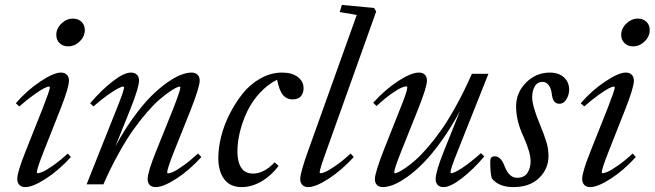

<svg xmlns="http://www.w3.org/2000/svg" viewBox="-20 -745 2646 776"><path d="M255.4 -557.6Q234.4 -557.6 220.9 -570.6Q207.5 -583.5 207.5 -603.5Q207.5 -629.9 228.3 -649.9Q249 -669.9 274.9 -669.9Q295.9 -669.9 309.3 -657Q322.8 -644 322.8 -624Q322.8 -597.7 302.2 -577.6Q281.7 -557.6 255.4 -557.6ZM82 11.2Q66.9 11.2 58.3 2.4Q49.8 -6.3 49.8 -22Q49.8 -49.8 84 -134.8L153.3 -309.1Q181.6 -381.8 181.6 -391.6Q181.6 -395 176.8 -395Q171.4 -395 157 -387.7Q142.6 -380.4 115.7 -361.1Q88.9 -341.8 58.1 -314.9L43.9 -327.6Q88.4 -379.4 142.8 -415.5Q197.3 -451.7 225.6 -451.7Q241.2 -451.7 250 -443.1Q258.8 -434.6 258.8 -419.4Q258.8 -392.1 225.1 -306.2L156.2 -131.8Q128.9 -62.5 128.9 -48.8Q128.9 -44.9 132.3 -44.9Q139.2 -44.9 152.8 -50.8Q166.5 -56.6 194.3 -75.9Q222.2 -95.2 253.9 -124.5L266.6 -110.4Q218.3 -57.1 165.5 -22.9Q112.8 11.2 82 11.2Z M330.1 0 453.1 -309.1Q481.4 -379.4 481.4 -391.6Q481.4 -395 477.1 -395Q471.7 -395 457.3 -387.7Q442.9 -380.4 415.8 -361.3Q388.7 -342.3 357.9 -314.9L344.2 -327.6Q389.2 -380.4 435.1 -416Q481 -451.7 508.8 -451.7Q524.4 -451.7 533.2 -443.1Q542 -434.6 542 -419.4Q542 -392.6 507.8 -306.2L446.3 -153.3Q481.4 -218.3 519.8 -271Q558.1 -323.7 591.1 -356.4Q624 -389.2 655.8 -411.4Q687.5 -433.6 711.4 -442.6Q735.4 -451.7 753.9 -451.7Q769.5 -451.7 778.3 -443.1Q787.1 -434.6 787.1 -419.4Q787.1 -392.6 748 -293.9L683.1 -131.8Q655.8 -63 655.8 -48.8Q655.8 -44.4 660.2 -44.4Q666.5 -44.4 679.9 -50.3Q693.4 -56.2 720.9 -75.7Q748.5 -95.2 780.3 -124.5L793.9 -110.4Q745.6 -57.1 692.9 -22.9Q640.1 11.2 608.9 11.2Q593.8 11.2 585.2 2.7Q576.7 -5.9 576.7 -21Q576.7 -49.3 611.3 -134.8L678.2 -300.8Q709 -379.9 709 -391.6Q709 -395 705.1 -395Q702.1 -395 692.4 -390.6Q682.6 -386.2 664.6 -373.8Q646.5 -361.3 625 -343Q603.5 -324.7 575.7 -293Q547.9 -261.2 519.8 -221.9Q491.7 -182.6 459.5 -124.8Q427.2 -66.9 397.9 0Z M956.5 11.2Q910.2 11.2 886.2 -20.8Q862.3 -52.7 862.3 -107.4Q862.3 -146 873.5 -191.9Q884.8 -237.8 907.7 -283.4Q930.7 -329.1 960.9 -366.9Q991.2 -404.8 1033 -428.2Q1074.7 -451.7 1120.1 -451.7Q1160.6 -451.7 1183.8 -433.6Q1207 -415.5 1207 -388.2Q1207 -368.7 1196 -356Q1185.1 -343.3 1163.1 -343.3Q1137.7 -343.3 1122.8 -362.1Q1107.9 -380.9 1100.1 -422.9Q1062 -403.8 1030.5 -369.9Q999 -335.9 979.7 -295.7Q960.4 -255.4 950 -213.4Q939.5 -171.4 939.5 -132.8Q939.5 -91.3 954.8 -67.4Q970.2 -43.5 1002.4 -43.5Q1047.4 -43.5 1089.8 -88.9L1106 -74.7Q1076.2 -34.7 1036.6 -11.7Q997.1 11.2 956.5 11.2Z M1225.6 11.2Q1210.4 11.2 1201.9 2.4Q1193.4 -6.3 1193.4 -22Q1193.4 -46.4 1225.1 -134.8L1421.9 -684.6L1353 -696.3L1361.8 -725.1L1491.7 -712.9L1500.5 -698.7L1297.9 -131.8Q1272 -60.5 1272 -48.8Q1272 -44.9 1276.4 -44.9Q1282.7 -44.9 1296.1 -50.8Q1309.6 -56.6 1337.4 -75.9Q1365.2 -95.2 1397 -124.5L1409.7 -110.4Q1361.3 -57.1 1308.6 -22.9Q1255.9 11.2 1225.6 11.2Z M1527.3 11.2Q1512.2 11.2 1503.7 2.7Q1495.1 -5.9 1495.1 -21Q1495.1 -46.9 1534.2 -146.5L1598.6 -308.6Q1626 -376 1626 -391.1Q1626 -396 1622.1 -396Q1615.2 -396 1601.6 -390.1Q1587.9 -384.3 1560.5 -365Q1533.2 -345.7 1502 -316.4L1488.3 -329.6Q1536.6 -383.3 1589.4 -417.5Q1642.1 -451.7 1673.3 -451.7Q1688.5 -451.7 1697 -443.1Q1705.6 -434.6 1705.6 -419.4Q1705.6 -393.6 1670.4 -305.2L1604 -139.2Q1573.2 -62.5 1573.2 -48.8Q1573.2 -44.9 1577.1 -44.9Q1580.6 -44.9 1590.3 -49.3Q1600.1 -53.7 1618.2 -65.9Q1636.2 -78.1 1657.7 -96.7Q1679.2 -115.2 1707 -147.2Q1734.9 -179.2 1763.2 -219.2Q1791.5 -259.3 1824.2 -318.6Q1856.9 -377.9 1887.2 -446.8H1954.1L1828.6 -131.3Q1800.8 -62 1800.8 -49.3Q1800.8 -44.9 1804.7 -44.9Q1814.9 -44.9 1846.7 -65.4Q1878.4 -85.9 1923.8 -126L1937.5 -112.8Q1893.1 -60.5 1846.9 -24.7Q1800.8 11.2 1772.9 11.2Q1757.8 11.2 1749.3 2.7Q1740.7 -5.9 1740.7 -21Q1740.7 -50.8 1773.9 -133.8L1839.4 -296.9Q1803.7 -230.5 1765.1 -176.5Q1726.6 -122.6 1693.1 -88.4Q1659.7 -54.2 1627.2 -31Q1594.7 -7.8 1570.3 1.7Q1545.9 11.2 1527.3 11.2Z M2054.7 11.2Q1996.1 11.2 1967.8 -23.9Q1961.4 -44.9 1961.4 -91.3Q1961.4 -103.5 1965.6 -108.4Q1969.7 -113.3 1979.5 -113.3Q2004.4 -113.3 2019 -74.2Q2037.1 -26.4 2069.8 -26.4Q2098.6 -26.4 2111.6 -46.1Q2124.5 -65.9 2124.5 -93.3Q2124.5 -129.9 2094.2 -196.3Q2065.9 -257.8 2065.9 -314.9Q2065.9 -371.1 2106.4 -411.4Q2147 -451.7 2202.1 -451.7Q2237.8 -451.7 2259 -432.6Q2280.3 -413.6 2280.3 -382.3Q2280.3 -362.3 2269.5 -344Q2258.8 -325.7 2240.7 -325.7Q2214.4 -325.7 2210.4 -363.8Q2208 -387.2 2197.8 -400.6Q2187.5 -414.1 2173.3 -414.1Q2151.9 -414.1 2141.4 -396Q2130.9 -377.9 2130.9 -352.1Q2130.9 -316.4 2163.6 -238.3Q2180.7 -197.3 2188.7 -169.9Q2196.8 -142.6 2196.8 -114.7Q2196.8 -62.5 2158.9 -25.6Q2121.1 11.2 2054.7 11.2Z M2538.6 -557.6Q2517.6 -557.6 2504.2 -570.6Q2490.7 -583.5 2490.7 -603.5Q2490.7 -629.9 2511.5 -649.9Q2532.2 -669.9 2558.1 -669.9Q2579.1 -669.9 2592.5 -657Q2606 -644 2606 -624Q2606 -597.7 2585.4 -577.6Q2564.9 -557.6 2538.6 -557.6ZM2365.2 11.2Q2350.1 11.2 2341.6 2.4Q2333 -6.3 2333 -22Q2333 -49.8 2367.2 -134.8L2436.5 -309.1Q2464.8 -381.8 2464.8 -391.6Q2464.8 -395 2460 -395Q2454.6 -395 2440.2 -387.7Q2425.8 -380.4 2398.9 -361.1Q2372.1 -341.8 2341.3 -314.9L2327.1 -327.6Q2371.6 -379.4 2426 -415.5Q2480.5 -451.7 2508.8 -451.7Q2524.4 -451.7 2533.2 -443.1Q2542 -434.6 2542 -419.4Q2542 -392.1 2508.3 -306.2L2439.5 -131.8Q2412.1 -62.5 2412.1 -48.8Q2412.1 -44.9 2415.5 -44.9Q2422.4 -44.9 2436 -50.8Q2449.7 -56.6 2477.5 -75.9Q2505.4 -95.2 2537.1 -124.5L2549.8 -110.4Q2501.5 -57.1 2448.7 -22.9Q2396 11.2 2365.2 11.2Z"/></svg>

Font: Elstob 10pt
Style: Italic
Weight: 400
Italic angle: -20°
Designer: Peter S. Baker
Version: Version 1.015